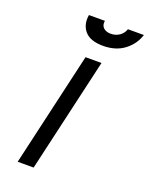

<svg xmlns="http://www.w3.org/2000/svg" viewBox="-169 -1012 848 1097"><g transform="rotate(20 255.0 -463.5)"><path d="M240 -694H337L177 0H80ZM273 -927Q268 -900 284 -884.5Q300 -869 329 -869Q358 -869 381 -884.5Q404 -900 413 -927H510Q491 -867 439.5 -828Q388 -789 311 -789Q233 -789 199.5 -828Q166 -867 176 -927Z"/></g></svg>

Font: Panefresco 600wt
Style: Italic
Weight: 600
Foundry: Campivisivi & Chank Co
Version: Version 1.000